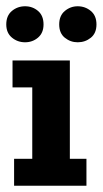

<svg xmlns="http://www.w3.org/2000/svg" viewBox="-25 -593 328 613"><path d="M20 0V-86H78V-314H15V-400H198V-86H251V0ZM55 -458Q31 -458 13 -473Q-5 -488 -5 -515Q-5 -543 13 -558Q31 -573 55 -573Q79 -573 96.5 -558Q114 -543 114 -515Q114 -488 96.5 -473Q79 -458 55 -458ZM223 -458Q200 -458 182 -472.5Q164 -487 164 -515Q164 -543 182 -558Q200 -573 223 -573Q247 -573 265 -558Q283 -543 283 -515Q283 -487 265 -472.5Q247 -458 223 -458Z"/></svg>

Font: Rokkitt SemiBold
Style: Bold
Weight: 700
Version: Version 3.103